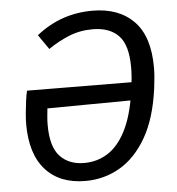

<svg xmlns="http://www.w3.org/2000/svg" viewBox="-52 -749 745 810"><g transform="rotate(-5 321.0 -344.5)"><path d="M501 -338 504 -364Q508 -388 509.5 -409.5Q511 -431 511 -450Q511 -544 472.5 -583.5Q434 -623 363 -623Q308 -623 261 -603.5Q214 -584 174 -556L131 -618Q184 -660 243 -680.5Q302 -701 369 -701Q480 -701 543.5 -636.5Q607 -572 607 -440Q607 -419 605 -397Q603 -375 600 -351Q583 -225 536.5 -145Q490 -65 423.5 -26.5Q357 12 278 12Q169 12 109 -55Q49 -122 49 -248Q49 -268 51.5 -295.5Q54 -323 57.5 -348.5Q61 -374 65 -389L523 -386L513 -310L144 -307Q142 -288 140.5 -270.5Q139 -253 139 -237Q139 -144 177 -104Q215 -64 279 -64Q334 -64 378.5 -92Q423 -120 454.5 -180.5Q486 -241 501 -338Z"/></g></svg>

Font: Fira Sans Variable
Style: Italic
Weight: 397
Italic angle: -8°
Designer: Carrois Corporate & Edenspiekermann AG
Foundry: Carrois Corporate GbR & Edenspiekermann AG
Version: Version 4.202